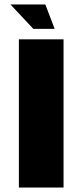

<svg xmlns="http://www.w3.org/2000/svg" viewBox="-20 -844 371 864"><path d="M65 0V-667H266V0ZM130 -714 27 -824H184L226 -714Z"/></svg>

Font: Maven Pro Black
Style: Regular
Weight: 900
Designer: Joe Prince
Foundry: Joe Prince
Version: Version 2.103